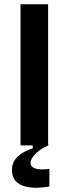

<svg xmlns="http://www.w3.org/2000/svg" viewBox="-20 -680 321 898"><path d="M76 0V-660H205V0ZM211 192Q185 197 155 198Q125 199 97.5 192Q70 185 53 166.5Q36 148 36 114Q36 86 50.5 66.5Q65 47 87.5 34Q110 21 133 14V-7H206V0Q168 17 145.5 40Q123 63 123 81Q123 95 133 102Q143 109 158 111Q173 113 187.5 112Q202 111 211 110Z"/></svg>

Font: Bricolage Grotesque 17pt SemiBold
Style: Regular
Weight: 600
Version: Version 1.001;gftools[0.9.33.dev8+g029e19f]